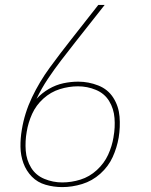

<svg xmlns="http://www.w3.org/2000/svg" viewBox="-20 -755 616 783"><path d="M234 8Q274 8 315 -4.5Q356 -17 389 -46.5Q422 -76 439.5 -114.5Q457 -153 464 -194Q471 -237 467.5 -279.5Q464 -322 442 -356.5Q420 -391 380.5 -406.5Q341 -422 299 -422Q269 -422 238.5 -415.5Q208 -409 179.5 -392.5Q151 -376 129 -352Q149 -394 175 -433Q201 -472 229.5 -509Q258 -546 287 -583L407 -735H381L271 -595Q226 -538 183.5 -480Q141 -422 110.5 -358Q80 -294 69 -226Q63 -191 63.5 -156Q64 -121 75.5 -89.5Q87 -58 110 -34.5Q133 -11 166 -1.5Q199 8 234 8ZM234 -11Q196 -11 161 -25.5Q126 -40 107 -71Q88 -102 85 -140.5Q82 -179 89 -218Q89 -218 89 -218Q89 -218 89 -218Q95 -255 111 -290.5Q127 -326 157 -353Q187 -380 224 -391.5Q261 -403 298 -403Q336 -403 371 -388.5Q406 -374 425 -343Q444 -312 447 -273.5Q450 -235 443 -197V-196Q437 -159 421 -124Q405 -89 375 -61.5Q345 -34 308 -22.5Q271 -11 234 -11Z"/></svg>

Font: Iosevka Sparkle Thin Oblique
Style: Regular
Weight: 100
Italic angle: -9°
Designer: Belleve Invis
Foundry: Belleve Invis
Version: Version 4.5.0; ttfautohint (v1.8.3)